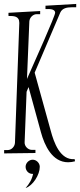

<svg xmlns="http://www.w3.org/2000/svg" viewBox="-20 -766 407 975"><path d="M129 -657C130 -676 147 -694 166 -694H184V-710L23 -701V-685C50 -685 78 -685 78 -650V-648L56 -41C55 -22 39 -4 19 -4H1V13L160 11V-5H141C122 -5 104 -24 105 -43L115 -300L125 -324L188 -94C206 -28 245 58 326 58C338 58 350 56 361 53L359 42C285 49 253 -45 238 -101L156 -397L286 -702C296 -725 321 -729 344 -729H367V-746L211 -737V-720C226 -720 260 -723 260 -701C260 -685 157 -455 117 -365ZM182 81C182 62 165 45 146 45C127 45 110 62 110 81C110 101 126 118 146 117H148C142 146 129 167 110 189C148 176 182 121 182 81Z"/></svg>

Font: Bigelow Rules
Style: Regular
Weight: 400
Designer: Astigmatic (AOETI)
Foundry: Astigmatic (AOETI)
Version: Version 1.000